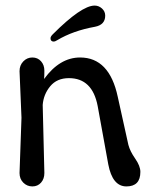

<svg xmlns="http://www.w3.org/2000/svg" viewBox="-20 -662 558 688"><path d="M133 -286 139 -42Q139 -21 127 -7.5Q115 6 96 6Q77 6 63.5 -7.5Q50 -21 50 -42L57 -240Q57 -240 50 -407Q50 -428 63.5 -442Q77 -456 96 -456Q115 -456 127 -442.5Q139 -429 139 -409Q139 -389 138 -379Q194 -456 267 -456Q372 -456 402 -315L440 -143Q446 -120 464.5 -93.5Q483 -67 483 -46Q483 6 433 6Q383 6 368 -73L330 -282Q311 -382 227 -382Q184 -382 160 -353Q136 -324 133 -286ZM161 -525Q161 -531 169 -539Q272 -642 319 -642Q334 -642 345.5 -631.5Q357 -621 357 -606Q357 -573 320 -566Q242 -552 185 -518Q177 -513 173 -513Q161 -513 161 -525Z"/></svg>

Font: Macondo
Style: Regular
Weight: 400
Version: Version 2.001